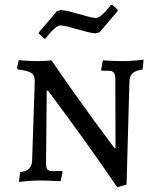

<svg xmlns="http://www.w3.org/2000/svg" viewBox="-20 -753 654 801"><path d="M164 -592H170C170 -592 209 -647 233 -647C261 -647 346 -614 379 -614L395 -618L471 -707V-712L449 -733H443C443 -733 403 -678 380 -678C352 -678 267 -711 234 -711L218 -707L142 -618V-613ZM462 -136H457C457 -136 324 -311 195 -501C195 -501 163 -498 134 -498C107 -498 58 -502 58 -502L51 -468L55 -463C109 -457 125 -447 125 -414L114 -84C113 -52 97 -39 64 -35L59 6C59 6 106 0 142 0C177 0 233 3 233 3L241 -37L238 -40L198 -39C179 -39 172 -47 172 -72L175 -375H180C180 -375 317 -195 469 28L508 17L520 -413C521 -444 537 -458 575 -463L579 -504C579 -504 529 -498 494 -498C464 -498 409 -501 409 -501L402 -462L404 -458H434C452 -458 461 -448 461 -425Z"/></svg>

Font: Alegreya SC
Style: Regular
Weight: 400
Designer: Juan Pablo del Peral
Foundry: Huerta Tipografica
Version: Version 2.007;PS 002.007;hotconv 1.0.88;makeotf.lib2.5.64775